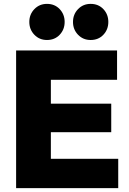

<svg xmlns="http://www.w3.org/2000/svg" viewBox="-20 -969 667 989"><path d="M63 0V-709H242V0ZM205 0V-151H589V0ZM205 -288V-435H553V-288ZM205 -558V-709H583V-558ZM222 -763Q183 -763 157 -790Q131 -817 131 -856Q131 -895 157 -922Q183 -949 222 -949Q262 -949 287.5 -922Q313 -895 313 -856Q313 -817 287.5 -790Q262 -763 222 -763ZM447 -763Q408 -763 382 -790Q356 -817 356 -856Q356 -895 382 -922Q408 -949 447 -949Q487 -949 512.5 -922Q538 -895 538 -856Q538 -817 512.5 -790Q487 -763 447 -763Z"/></svg>

Font: Outfit ExtraBold
Style: Regular
Weight: 800
Designer: Rodrigo Fuenzalida
Foundry: fragTYPE
Version: Version 1.100;gftools[0.9.27]